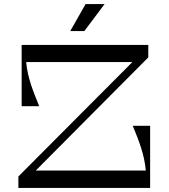

<svg xmlns="http://www.w3.org/2000/svg" viewBox="-20 -920 825 940"><path d="M492 -900H399L324 -768H393ZM630 -304C658 -235 686 -169 694 -85H155L706 -639V-700H86V-400H172C144 -470 116 -534 108 -616H628L70 -56V0H715V-304Z"/></svg>

Font: Space Cowgirl
Style: Regular
Weight: 400
Designer: Valery Marier
Foundry: Valery Marier
Version: Version 1.000;hotconv 1.0.109;makeotfexe 2.5.65596